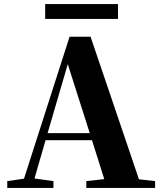

<svg xmlns="http://www.w3.org/2000/svg" viewBox="-20 -932 801 952"><path d="M565 -838H204V-912H565ZM425 -272 316 -614 216 -272ZM749 -34V0H408V-34L497 -44L436 -237H206L151 -47L245 -34V0H16V-34L99 -46L325 -750H429L669 -43Z"/></svg>

Font: Source Han Serif CN Heavy
Style: Regular
Weight: 900
Designer: Ryoko NISHIZUKA  (kana & ideographs); Frank Grießhammer (Latin, Greek & Cyrillic); Wenlong ZHANG  (bopomofo); Sandoll Co
Foundry: Adobe Systems Incorporated
Version: Version 1.000;PS 1;hotconv 16.6.53;makeotf.lib2.5.65590